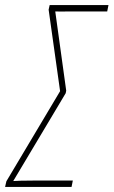

<svg xmlns="http://www.w3.org/2000/svg" viewBox="-62 -734 446 754"><path d="M-42 0H219L224 -25H74C28 -25 5 -24 -10 -23L196 -368L198 -378L155 -689C176 -688 188 -689 204 -689H359L364 -714H133L129 -696L174 -376L-37 -22Z"/></svg>

Font: Noto Sans ExtraCondensed Thin
Style: Italic
Weight: 100
Width: 2
Italic angle: -12°
Designer: Monotype Design Team
Foundry: Monotype Imaging Inc.
Version: Version 2.013